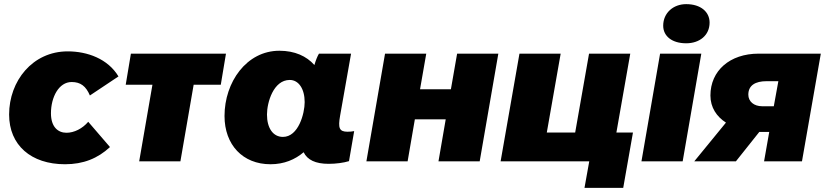

<svg xmlns="http://www.w3.org/2000/svg" viewBox="-20 -779 3988 927"><path d="M294 14C382 14 452 -14 511 -69L406 -191C378 -158 338 -138 301 -138C260 -138 226 -166 226 -232C226 -310 264 -383 326 -383C369 -383 395 -363 414 -318L552 -410C501 -495 402 -531 307 -531C137 -531 24 -388 24 -226C24 -78 130 14 294 14Z M587 -370H716L652 0H851L915 -370H1046L1071 -520H612Z M1567 12C1602 12 1639 7 1665 -1L1690 -146C1680 -144 1670 -143 1658 -143C1617 -143 1612 -162 1622 -220L1675 -520H1520C1512 -507 1504 -486 1498 -465C1460 -508 1403 -534 1329 -534C1170 -534 1064 -382 1064 -219C1064 -80 1152 14 1286 14C1352 14 1405 -9 1446 -44C1464 -7 1503 12 1567 12ZM1379 -393C1422 -393 1451 -350 1451 -286C1451 -231 1421 -118 1346 -118C1298 -118 1269 -161 1269 -226C1269 -284 1300 -393 1379 -393Z M2187 -520 2157 -348H2008L2038 -520H1839L1749 0H1948L1983 -203H2132L2097 0H2296L2386 -520Z M3036 -139H2956L3023 -520H2824L2757 -139H2620L2687 -520H2488L2397 0H2825L2802 128H2989Z M3077 0H3276L3366 -520H3167ZM3293 -570C3357 -570 3406 -608 3406 -670C3406 -721 3364 -759 3293 -759C3230 -759 3182 -716 3182 -655C3182 -604 3225 -570 3293 -570Z M3669 0H3852L3943 -520H3643C3503 -520 3410 -437 3410 -318C3410 -260 3440 -216 3485 -187L3332 0H3533L3646 -142H3652H3694ZM3593 -322C3593 -367 3627 -387 3681 -387H3738L3716 -266H3660C3620 -266 3593 -289 3593 -322Z"/></svg>

Font: Fixel Display 20240404 Black
Style: Italic
Weight: 900
Italic angle: -10°
Designer: AlfaBravo + MacPaw
Foundry: Kyrylo Tkachov, Marchela Mozhyna, Serhii Makarenko, Maria Weinstein, Zakhar Kryvoshyya
Version: Version 1.211;Glyphs 3.2 (3225)